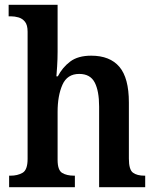

<svg xmlns="http://www.w3.org/2000/svg" viewBox="-20 -780 650 800"><path d="M18 0V-48H24Q53 -48 74 -60Q95 -72 95 -118V-648Q95 -676 84 -689.5Q73 -703 57 -707.5Q41 -712 26 -712H16V-760H220V-564Q220 -534 218 -503Q216 -472 215 -462H221Q240 -499 272.5 -523.5Q305 -548 360 -548Q438 -548 477.5 -501.5Q517 -455 517 -353V-119Q517 -73 534 -60.5Q551 -48 582 -48H585V0H393V-336Q393 -401 374.5 -436.5Q356 -472 310 -472Q260 -472 240 -426.5Q220 -381 220 -314V-114Q220 -71 239 -59.5Q258 -48 289 -48H292V0Z"/></svg>

Font: Noto Serif Hebrew SemiCondensed SemiBold
Style: Regular
Weight: 600
Width: 4
Designer: Monotype Design Team
Foundry: Monotype Imaging Inc.
Version: Version 2.004; ttfautohint (v1.8.4.7-5d5b)